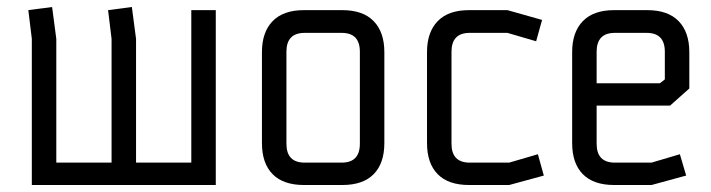

<svg xmlns="http://www.w3.org/2000/svg" viewBox="-20 -529 2034 549"><path d="M369 -64H527V-500H597V0H71V-418L61 -500L129 -509L141 -418V-64H299V-418L289 -500L357 -509L369 -418Z M957 -435H851Q799 -435 799 -381V-118Q799 -64 851 -64H957Q1009 -64 1009 -118V-381Q1009 -435 957 -435ZM959 0H849Q790 0 759.5 -31Q729 -62 729 -120V-380Q729 -437 759.5 -468.5Q790 -500 849 -500H959Q1018 -500 1048.5 -468.5Q1079 -437 1079 -380V-120Q1079 -62 1048.5 -31Q1018 0 959 0Z M1321 -500H1431L1530 -472L1513 -411L1431 -435H1323Q1271 -435 1271 -381V-118Q1271 -64 1323 -64H1436L1518 -88L1535 -27L1436 0H1321Q1262 0 1231.5 -31Q1201 -62 1201 -120V-380Q1201 -437 1231.5 -468.5Q1262 -500 1321 -500Z M1736 0Q1677 0 1646.5 -31Q1616 -62 1616 -120V-380Q1616 -437 1646.5 -468.5Q1677 -500 1736 -500H1831Q1890 -500 1920.5 -468.5Q1951 -437 1951 -380V-276L1896 -227H1686V-118Q1686 -64 1738 -64H1843L1924 -88L1942 -27L1843 0ZM1686 -381V-291H1867L1881 -302V-381Q1881 -435 1829 -435H1738Q1686 -435 1686 -381Z"/></svg>

Font: Strong
Style: Regular
Weight: 400
Designer: Roman Shchyukin (Gaslight Type Foundry)
Foundry: Cyreal (www.cyreal.org)
Version: Version 1.001